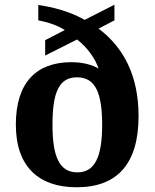

<svg xmlns="http://www.w3.org/2000/svg" viewBox="-20 -782 654 812"><path d="M304 10C475 10 566 -88 566 -291C566 -463 502 -582 397 -661L464 -696V-762L338 -698C273 -735 202 -752 142 -761V-696C179 -689 221 -676 254 -655L171 -612V-547L306 -615C352 -579 383 -533 397 -492C372 -507 332 -519 282 -519C133 -519 47 -432 47 -255C47 -76 145 10 304 10ZM307 -53C230 -53 202 -122 202 -254C202 -393 230 -455 306 -455C383 -455 412 -390 412 -254C412 -122 383 -53 307 -53Z"/></svg>

Font: Noto Serif Georgian Bold
Style: Regular
Weight: 700
Designer: Monotype Design Team, Akaki Razmadze
Foundry: Google LLC
Version: Version 2.003